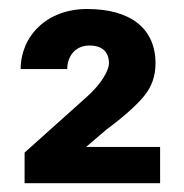

<svg xmlns="http://www.w3.org/2000/svg" viewBox="-20 -737 414 431"><path d="M173.3 -407.2 219.7 -446.8C257.3 -474.6 285.2 -499.5 302.7 -520.5C320.3 -541.5 329.1 -565.9 329.1 -594.7C329.1 -672.9 273.4 -716.8 175.3 -716.8C84.5 -716.8 26.4 -655.3 26.4 -582H130.9C130.9 -609.4 147.9 -634.8 180.7 -634.8C210.4 -634.8 224.6 -619.6 224.6 -594.7C224.6 -580.6 209.5 -550.3 174.8 -519.5L35.2 -394.5V-325.7H339.4V-407.2Z"/></svg>

Font: Vazirmatn ExtraBold
Style: Regular
Weight: 800
Designer: Saber Rastikerdar
Foundry: Saber Rastikerdar
Version: Version 33.003